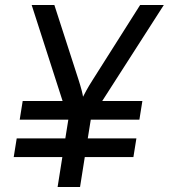

<svg xmlns="http://www.w3.org/2000/svg" viewBox="-20 -750 677 770"><path d="M35 -120 47 -195H242L254 -270H59L71 -345H231L107 -730H198L295 -430Q303 -405 307.5 -387.5Q312 -370 313 -362Q317 -370 326.5 -387.5Q336 -405 352 -430L542 -730H637L390 -345H551L539 -270H344L332 -195H527L515 -120H320L301 0H211L230 -120Z"/></svg>

Font: NKDuy Mono
Style: Italic
Weight: 400
Italic angle: -9°
Monospace: yes
Designer: NKDuy
Foundry: NKDuy
Version: Version 2.251; ttfautohint (v1.8.4.7-5d5b)